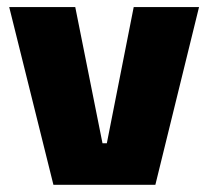

<svg xmlns="http://www.w3.org/2000/svg" viewBox="-20 -512 577 532"><path d="M276 -115 350.5 -492.5H531.5L410.5 0H128L5.5 -492.5H188.5L264 -115Z"/></svg>

Font: Anek Gujarati Medium ExtraBold
Style: Regular
Weight: 800
Version: Version 1.003